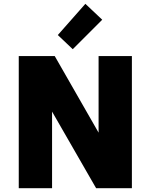

<svg xmlns="http://www.w3.org/2000/svg" viewBox="-20 -983 787 1003"><path d="M78 0V-690H266L495 -290V-690H669V0H482L252 -400V0ZM282 -800 426 -963 514 -880 360 -726Z"/></svg>

Font: Oxanium ExtraBold
Style: Regular
Weight: 800
Designer: Severin Meyer
Version: Version 2.000